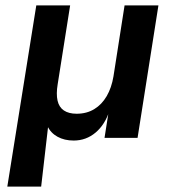

<svg xmlns="http://www.w3.org/2000/svg" viewBox="-20 -509 640 709"><path d="M7 180 114 -489H239L193 -198Q187 -162 192.5 -137.5Q198 -113 216 -101Q234 -89 263 -89Q300 -89 328 -106Q356 -123 374 -154Q392 -185 399 -227L440 -489H565L488 0H366L382 -102H385Q368 -49 333 -19.5Q298 10 252 10Q218 10 192.5 -4Q167 -18 155 -44L158 -45L132 180Z"/></svg>

Font: Nunito Sans 12pt ExtraLight 12pt
Style: Bold Italic
Weight: 700
Italic angle: -9°
Version: Version 3.101;gftools[0.9.27]